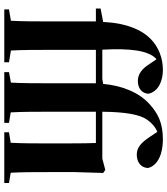

<svg xmlns="http://www.w3.org/2000/svg" viewBox="38 -819 781 897"><g transform="rotate(90 428.5 -370.5)"><path d="M24 0H271V-22L216 -31C213 -83 213 -154 213 -209V-428H369V-209C369 -154 369 -83 366 -31L317 -22V0H554V-22L505 -30C502 -82 502 -154 502 -209V-428H648C650 -381 650 -298 650 -240V-209C650 -154 650 -82 647 -30L598 -22V0H835V-22L787 -30C784 -82 784 -154 784 -209V-330L788 -462L774 -472L721 -458H502C503 -565 515 -633 539 -667C555 -690 574 -706 596 -715L618 -682C648 -637 670 -619 703 -619C735 -619 763 -636 765 -671C754 -717 699 -741 632 -741C556 -741 512 -719 469 -681C412 -631 380 -551 372 -462L349 -458H212C205 -589 216 -671 253 -708L257 -711L276 -683C302 -641 327 -624 359 -624C390 -624 416 -641 418 -673C408 -721 356 -741 307 -741C253 -741 200 -722 161 -683C121 -644 89 -574 83 -470V-462L20 -450V-428H80V-209C80 -154 80 -83 77 -31L24 -22Z"/></g></svg>

Font: Source Serif 4 Display
Style: Bold
Weight: 700
Designer: Frank Grießhammer
Foundry: Adobe Systems Incorporated
Version: Version 4.004;hotconv 1.0.117;makeotfexe 2.5.65602